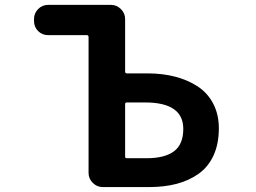

<svg xmlns="http://www.w3.org/2000/svg" viewBox="-20 -760 1040 780"><path d="M397.5 0Q374 0 356.9 -17.1Q339.8 -34.2 339.8 -57.6V-609.4Q339.8 -617.2 333 -617.2H175.8Q151.4 -617.2 134.8 -633.8Q118.2 -650.4 118.2 -674.8V-682.6Q118.2 -706.1 134.8 -723.1Q151.4 -740.2 175.8 -740.2H430.7Q454.1 -740.2 471.2 -723.1Q488.3 -706.1 488.3 -682.6V-469.7Q488.3 -461.9 495.1 -461.9H579.1Q639.6 -461.9 690.9 -448.7Q742.2 -435.5 782.7 -409.2Q823.2 -382.8 846.2 -338.9Q869.1 -294.9 869.1 -239.3Q869.1 -175.8 847.7 -128.9Q826.2 -82 787.1 -54.2Q748 -26.4 697.8 -13.2Q647.5 0 585 0ZM488.3 -124Q488.3 -117.2 495.1 -117.2H575.2Q649.4 -117.2 687 -145.5Q724.6 -173.8 724.6 -236.3Q724.6 -343.8 569.3 -343.8H495.1Q488.3 -343.8 488.3 -336.9Z"/></svg>

Font: Gen Jyuu Gothic Monospace Bold
Style: Bold
Weight: 700
Designer: [Source Han Sans]
Ryoko NISHIZUKA  (kana & ideographs); Paul D. Hunt (Latin, Greek & Cyrillic); Wenlong ZHANG  (bopomofo
Version: Version 1.002.20150607